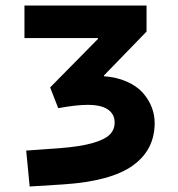

<svg xmlns="http://www.w3.org/2000/svg" viewBox="-20 -675 654 705"><path d="M69.8 -535.2V-654.8H518.1V-559.1L361.8 -397.9V-395Q409.2 -391.6 445.8 -375.2Q482.4 -358.9 504.2 -334.5Q525.9 -310.1 536.9 -281.7Q547.9 -253.4 547.9 -223.1Q547.9 -125 468 -67.4Q388.2 -9.8 213.9 2L88.9 9.8L76.2 -122.1L199.2 -130.9Q273.9 -136.7 318.8 -149.4Q363.8 -162.1 382.3 -180.2Q400.9 -198.2 400.9 -225.1Q400.9 -255.9 376.2 -272.9Q351.6 -290 301.8 -290Q260.3 -290 193.8 -277.8L164.1 -354L339.8 -532.2V-535.2Z"/></svg>

Font: IntelOne Mono Bold
Style: Regular
Weight: 700
Designer: Fred Shallcrass
Foundry: Frere-Jones Type LLC
Version: Version 1.200;hotconv 1.1.0;makeotfexe 2.6.0;FJTRelease1.2